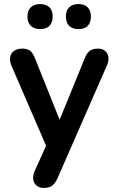

<svg xmlns="http://www.w3.org/2000/svg" viewBox="-20 -736 580 944"><path d="M196 188Q174 188 160 176.5Q146 165 143.5 146Q141 127 150 106L218 -45V7L36 -414Q27 -436 30 -455Q33 -474 48.5 -485.5Q64 -497 91 -497Q114 -497 128 -486.5Q142 -476 153 -447L288 -110H258L396 -448Q407 -476 422 -486.5Q437 -497 462 -497Q484 -497 497 -485.5Q510 -474 513 -455.5Q516 -437 506 -415L263 140Q250 168 235 178Q220 188 196 188ZM366 -593Q336 -593 320 -609Q304 -625 304 -655Q304 -684 320 -700Q336 -716 366 -716Q395 -716 411 -700Q427 -684 427 -655Q427 -625 411.5 -609Q396 -593 366 -593ZM177 -593Q148 -593 131.5 -609Q115 -625 115 -655Q115 -684 131.5 -700Q148 -716 177 -716Q207 -716 223 -700Q239 -684 239 -655Q239 -625 223 -609Q207 -593 177 -593Z"/></svg>

Font: Nunito ExtraLight
Style: Regular
Weight: 200
Designer: Vernon Adams
Foundry: Vernon Adams
Version: Version 3.602